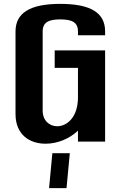

<svg xmlns="http://www.w3.org/2000/svg" viewBox="-20 -730 622 990"><path d="M215 11C276 11 337 -14 382 -56V0H522V-470H262V-380H382V-228C382 -125 325 -79 275 -79C235 -79 200 -108 200 -160V-568C200 -615 231 -630 291 -630C351 -630 382 -615 382 -568V-548H522V-568C522 -662 451 -710 291 -710C132 -710 61 -662 60 -569V-142C60 -35 133 11 215 11ZM233 240H323L340 60H250Z"/></svg>

Font: Tanklager Original
Style: Regular
Weight: 400
Designer: Ariel Martín Pérez
Foundry: Tunera Type Foundry
Version: Version 1.000;Glyphs 3.3 (3310)